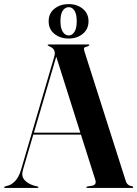

<svg xmlns="http://www.w3.org/2000/svg" viewBox="-26 -917 670 937"><path d="M161.5 -3Q161.5 0 157.5 0H-2Q-5.5 0 -5.5 -3Q-5.5 -6 -1.5 -7L17.5 -12.5Q33.5 -18 49.8 -35.5Q66 -53 77 -89.5L238.5 -639.5Q249.5 -676 218 -689.5Q212 -693 209.2 -694Q206.5 -695 206.5 -697Q206.5 -700 211.5 -700H406Q410 -700 410 -697Q410 -694 399.5 -690Q387.5 -688 384.8 -683.2Q382 -678.5 386.5 -665L588 -33Q595 -11 619 -8Q624.5 -6 624.5 -3Q624.5 0 620 0H399.5Q395 0 395 -3Q395 -5 401 -7L425 -11Q446.5 -16 439 -39.5L369 -260H136.5L86 -88Q77 -57.5 93.5 -38.8Q110 -20 140.5 -11L156.5 -7Q161.5 -6 161.5 -3ZM139.5 -269.5H366L248.5 -640.5ZM308.5 -729Q268 -729 239.8 -751.5Q211.5 -774 211.5 -813.5Q211.5 -852 239.8 -874.5Q268 -897 308.5 -897Q350.5 -897 378.2 -874Q406 -851 406 -813.5Q406 -775 378.2 -752Q350.5 -729 308.5 -729ZM309.5 -882Q292 -882 280.5 -865.2Q269 -848.5 269 -813.5Q269 -779 280.5 -761.5Q292 -744 309.5 -744Q326.5 -744 337.5 -761.8Q348.5 -779.5 348.5 -813.5Q348.5 -848 337.5 -865Q326.5 -882 309.5 -882Z"/></svg>

Font: Fraunces 144pt S000 SemiBold
Style: Regular
Weight: 600
Version: Version 1.000; ttfautohint (v1.8.3)